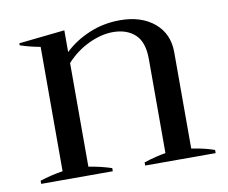

<svg xmlns="http://www.w3.org/2000/svg" viewBox="-62 -584 784 660"><g transform="rotate(-10 330.0 -253.5)"><path d="M640 -11V0H394V-11Q437 -25 470 -30V-358Q470 -418 441 -444.5Q412 -471 364 -471Q324 -471 280 -450.5Q236 -430 201 -392V-30Q241 -24 281 -11V0H31V-11Q71 -24 111 -30V-464Q69 -472 41 -482V-489L201 -506V-430Q236 -464 286.5 -485.5Q337 -507 395 -507Q469 -507 514.5 -469Q560 -431 560 -366V-30Q607 -23 640 -11Z"/></g></svg>

Font: Trirong
Style: Regular
Weight: 400
Designer: Katatrad Team
Foundry: CadsonDemak
Version: Version 1.001